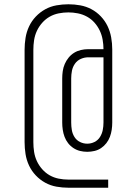

<svg xmlns="http://www.w3.org/2000/svg" viewBox="-20 -789 640 898"><path d="M486 89H300Q272 89 244 84Q216 79 191.5 65.5Q167 52 147.5 31.5Q128 11 116 -14.5Q104 -40 99.5 -68Q95 -96 95 -124V-556Q95 -584 99.5 -612Q104 -640 116 -665.5Q128 -691 147.5 -711.5Q167 -732 191.5 -745.5Q216 -759 244 -764Q272 -769 300 -769Q328 -769 355.5 -764Q383 -759 407.5 -746Q432 -733 451.5 -712.5Q471 -692 483 -667Q495 -642 500 -614Q505 -586 505 -558V-216Q505 -199 502.5 -182Q500 -165 494 -149Q488 -133 477.5 -119.5Q467 -106 453 -96.5Q439 -87 422 -83Q405 -79 388 -79Q371 -79 354.5 -83Q338 -87 323.5 -96.5Q309 -106 298.5 -119.5Q288 -133 282 -149Q276 -165 273.5 -182Q271 -199 271 -216V-422Q271 -439 273.5 -456.5Q276 -474 283 -490Q290 -506 301 -519.5Q312 -533 326.5 -542Q341 -551 358 -555Q375 -559 393 -559H464Q464 -581 460 -603.5Q456 -626 446.5 -646Q437 -666 422 -683Q407 -700 387 -711Q367 -722 344.5 -726.5Q322 -731 300 -731Q277 -731 254.5 -726.5Q232 -722 212.5 -711Q193 -700 177.5 -682.5Q162 -665 152.5 -644.5Q143 -624 139.5 -601.5Q136 -579 136 -556V-124Q136 -101 139.5 -78.5Q143 -56 152.5 -35.5Q162 -15 177.5 2.5Q193 20 212.5 31Q232 42 254.5 46.5Q277 51 300 51H486ZM388 -117Q406 -117 422 -125Q438 -133 447.5 -148Q457 -163 460.5 -180.5Q464 -198 464 -216V-521H393Q375 -521 358 -513.5Q341 -506 330.5 -491Q320 -476 316.5 -458Q313 -440 313 -422V-216Q313 -198 316 -180.5Q319 -163 328.5 -148Q338 -133 354 -125Q370 -117 388 -117Z"/></svg>

Font: Iosevka Extralight Extended
Style: Regular
Weight: 200
Width: 7
Monospace: yes
Designer: Belleve Invis
Foundry: Belleve Invis
Version: Version 32.5.0; ttfautohint (v1.8.4)